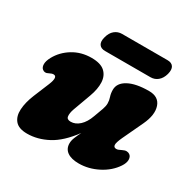

<svg xmlns="http://www.w3.org/2000/svg" viewBox="-154 -816 973 980"><g transform="rotate(30 333.0 -326.0)"><path d="M630 -156Q642.5 -147.5 642.8 -128.5Q643 -109.5 628 -87Q597.5 -41 543 -13Q488.5 15 431 15Q387 15 363 -2Q339 -19 339 -51Q339 -67.5 346.8 -86.5Q354.5 -105.5 365 -126.5Q307.5 -48.5 247.5 -16.8Q187.5 15 126.5 15Q77 15 55.8 -10Q34.5 -35 37 -77Q39.5 -119 60 -169L98 -261Q120 -315 93 -315Q83.5 -315 68 -307Q49 -296 34 -309Q24 -317.5 23.8 -335.5Q23.5 -353.5 37 -379Q63 -426.5 111 -455.8Q159 -485 219.5 -485Q273 -485 298 -462.2Q323 -439.5 324.8 -401Q326.5 -362.5 309 -315L271 -211Q261.5 -184 263.8 -166.5Q266 -149 289 -149Q316.5 -149 340.5 -171Q364.5 -193 379 -234Q392.5 -270 399.2 -289.2Q406 -308.5 406 -324Q406 -342 400 -359.2Q394 -376.5 394 -398Q394 -438 437.5 -461.5Q481 -485 558 -485Q615 -485 630.5 -439.5Q646 -394 615 -328L559 -209Q542 -172.5 543.5 -158.8Q545 -145 560.5 -145Q567 -145 573.2 -147.8Q579.5 -150.5 589 -155Q602.5 -162 612.8 -161.5Q623 -161 630 -156ZM223.5 -608.5Q231 -638 249.5 -653.2Q268 -668.5 292.5 -668.5H560.5Q585 -668.5 595 -653.2Q605 -638 597.5 -609Q589.5 -580 571.2 -564.8Q553 -549.5 528.5 -549.5H260.5Q236 -549.5 225.8 -564.8Q215.5 -580 223.5 -608.5Z"/></g></svg>

Font: Fraunces 9pt SuperSoft Black
Style: Italic
Weight: 900
Italic angle: -16°
Version: Version 1.000;[0bf87f6ff]